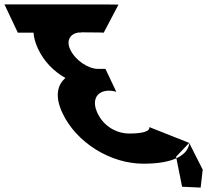

<svg xmlns="http://www.w3.org/2000/svg" viewBox="-314 -747 982 876"><path d="M159.3 -598C159.3 -598 144.4 -599.5 56 -599.5L56.5 -598.5L42.8 -598.5C6.1 -592.6 -12.8 -561.6 6.3 -521.2C30.5 -470.2 89.8 -432.8 132.3 -432.8H167.1L216.6 -328.2C216.6 -328.2 200.6 -333.3 183.6 -333.3C127.5 -333.3 102.5 -290.8 131 -230.5C159.2 -171 217.3 -137.8 276 -137.8C381.4 -137.8 367 -167.3 367 -167.3L549.1 -95C549.1 -95 552.2 -53.1 490.8 -25L516.8 105L601.4 108.9L610.9 27.2L549.1 -95L489.4 -32L490.8 -25C459.9 -10.8 412.6 -0.1 340.2 -0.1C189.8 -0.1 34.7 -96.2 -28.8 -230.5C-63.7 -304.4 -54.2 -358 -15.5 -391.1C-67.8 -420.9 -112.5 -465.1 -139.8 -522.9C-152.6 -549.9 -159.5 -575.2 -161.1 -598.1L-232.7 -598L-293.7 -727L-5.9 -726.9C190.5 -726.9 226.6 -726 226.6 -726Z"/></svg>

Font: Hussar
Style: BdOpOblFive
Weight: 700
Foundry: Cannot Into Space Fonts
Version: Version 2.00